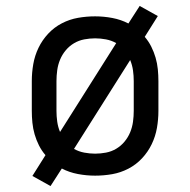

<svg xmlns="http://www.w3.org/2000/svg" viewBox="-20 -583 640 646"><path d="M150 43 89 9 133 -61Q120 -76 111 -94Q102 -112 96.5 -131Q91 -150 89 -170Q87 -190 87 -210V-310Q87 -339 92 -367.5Q97 -396 109.5 -422Q122 -448 142 -469.5Q162 -491 188 -504.5Q214 -518 242.5 -523Q271 -528 300 -528Q329 -528 358 -522.5Q387 -517 412 -504L450 -563L511 -529L467 -459Q480 -444 489 -426Q498 -408 503.5 -389Q509 -370 511 -350Q513 -330 513 -310V-210Q513 -181 508 -152.5Q503 -124 490.5 -98Q478 -72 458 -50.5Q438 -29 412 -15.5Q386 -2 357.5 3Q329 8 300 8Q271 8 242 2.5Q213 -3 188 -16ZM182 -139 371 -438Q355 -447 336.5 -450.5Q318 -454 300 -454Q282 -454 263.5 -450.5Q245 -447 229 -437.5Q213 -428 201 -413.5Q189 -399 182 -382Q175 -365 172.5 -346.5Q170 -328 170 -310V-210Q170 -192 172.5 -174Q175 -156 182 -139ZM300 -66Q318 -66 336.5 -69.5Q355 -73 371 -82.5Q387 -92 399 -106.5Q411 -121 418 -138Q425 -155 427.5 -173.5Q430 -192 430 -210V-310Q430 -328 427.5 -346Q425 -364 418 -381L229 -82Q245 -73 263.5 -69.5Q282 -66 300 -66Z"/></svg>

Font: Iosevka HT Extended
Style: Regular
Weight: 400
Width: 7
Monospace: yes
Designer: Belleve Invis
Foundry: Belleve Invis
Version: Version 32.3.0; ttfautohint (v1.8.4)